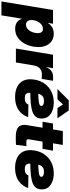

<svg xmlns="http://www.w3.org/2000/svg" viewBox="804 -1622 988 2704"><g transform="rotate(90 1298.0 -270.0)"><path d="M-33.7 204.1 86.9 -522.5H280.3L268.6 -451.2H270Q288.1 -479 311 -497.3Q334 -515.6 361.6 -524.4Q389.2 -533.2 421.4 -533.2Q477.5 -533.2 519.5 -506.8Q561.5 -480.5 585.2 -431.9Q608.9 -383.3 608.9 -315.9Q608.9 -258.3 592.3 -200.2Q575.7 -142.1 543 -94.5Q510.3 -46.9 461.9 -18.1Q413.6 10.7 349.6 10.7Q312 10.7 283.4 -1.5Q254.9 -13.7 236.8 -35.2Q218.8 -56.6 211.4 -85H210L162.1 204.1ZM293.5 -142.1Q323.2 -142.1 345.7 -158.2Q368.2 -174.3 383.1 -199.5Q397.9 -224.6 405.3 -253.7Q412.6 -282.7 412.6 -308.6Q412.6 -343.3 397.7 -362.1Q382.8 -380.9 353 -380.9Q324.2 -380.9 301.3 -366.5Q278.3 -352.1 262 -327.9Q245.6 -303.7 236.8 -275.6Q228 -247.6 228 -219.7Q228 -183.1 245.4 -162.6Q262.7 -142.1 293.5 -142.1Z M629.9 0 716.8 -522.5H906.2L890.1 -426.3H892.6Q915.5 -480 949.5 -502Q983.4 -523.9 1034.7 -523.9Q1048.3 -523.9 1060.1 -523.4Q1071.8 -522.9 1083.5 -522L1057.1 -363.3Q1046.4 -364.7 1025.1 -365.2Q1003.9 -365.7 985.8 -365.7Q956.1 -365.7 931.4 -352.3Q906.7 -338.9 890.1 -314Q873.5 -289.1 868.2 -255.4L825.7 0Z M1313.5 11.7Q1228 11.7 1168.5 -18.1Q1108.9 -47.9 1081.5 -105.7Q1054.2 -163.6 1065.4 -248Q1073.7 -312 1100.3 -364.3Q1127 -416.5 1169.4 -454.3Q1211.9 -492.2 1267.6 -512.7Q1323.2 -533.2 1389.6 -533.2Q1451.7 -533.2 1502.9 -514.4Q1554.2 -495.6 1584.7 -458Q1615.2 -420.4 1615.2 -362.3Q1615.2 -302.7 1580.3 -269.5Q1545.4 -236.3 1480.2 -221.9Q1415 -207.5 1324 -204.3Q1232.9 -201.2 1120.1 -201.2L1138.2 -313Q1234.9 -313 1294.2 -315.7Q1353.5 -318.4 1384.8 -323.5Q1416 -328.6 1427 -337.2Q1438 -345.7 1438 -357.4Q1438 -375.5 1420.2 -385.5Q1402.3 -395.5 1369.1 -395.5Q1330.1 -395.5 1308.3 -380.9Q1286.6 -366.2 1276.1 -343Q1265.6 -319.8 1262 -293Q1258.3 -266.1 1254.9 -241.7Q1251 -206.5 1253.4 -180.2Q1255.9 -153.8 1273.2 -139.4Q1290.5 -125 1329.6 -125Q1368.2 -125 1389.6 -138.9Q1411.1 -152.8 1418.5 -175.8L1596.2 -172.9Q1568.8 -89.8 1497.3 -39.1Q1425.8 11.7 1313.5 11.7ZM1344.2 -585H1200.2V-585.9L1358.9 -744.1H1502L1611.8 -585.9L1611.3 -585H1467.8L1417 -663.6Z M2067.9 -522.5 2043 -375H1661.1L1685.5 -522.5ZM1791.5 -660.6H1987.3L1908.7 -185.5Q1905.3 -164.1 1912.8 -155.5Q1920.4 -147 1945.3 -147Q1957.5 -147 1977.1 -147.5Q1996.6 -147.9 2004.4 -148.4L1985.4 -1.5Q1967.3 0.5 1936.8 1.2Q1906.2 2 1874.5 2Q1774.9 2 1734.9 -36.1Q1694.8 -74.2 1708 -154.8Z M2311.5 11.7Q2226.1 11.7 2166.5 -18.1Q2106.9 -47.9 2079.6 -105.7Q2052.2 -163.6 2063.5 -248Q2071.8 -312 2098.4 -364.3Q2125 -416.5 2167.5 -454.3Q2210 -492.2 2265.6 -512.7Q2321.3 -533.2 2387.7 -533.2Q2449.7 -533.2 2501 -514.4Q2552.2 -495.6 2582.8 -458Q2613.3 -420.4 2613.3 -362.3Q2613.3 -302.7 2578.4 -269.5Q2543.5 -236.3 2478.3 -221.9Q2413.1 -207.5 2322 -204.3Q2231 -201.2 2118.2 -201.2L2136.2 -313Q2232.9 -313 2292.2 -315.7Q2351.6 -318.4 2382.8 -323.5Q2414.1 -328.6 2425 -337.2Q2436 -345.7 2436 -357.4Q2436 -375.5 2418.2 -385.5Q2400.4 -395.5 2367.2 -395.5Q2328.1 -395.5 2306.4 -380.9Q2284.7 -366.2 2274.2 -343Q2263.7 -319.8 2260 -293Q2256.3 -266.1 2252.9 -241.7Q2249 -206.5 2251.5 -180.2Q2253.9 -153.8 2271.2 -139.4Q2288.6 -125 2327.6 -125Q2366.2 -125 2387.7 -138.9Q2409.2 -152.8 2416.5 -175.8L2594.2 -172.9Q2566.9 -89.8 2495.4 -39.1Q2423.8 11.7 2311.5 11.7Z"/></g></svg>

Font: Inter 28pt Black
Style: Italic
Weight: 900
Italic angle: -9.3988°
Designer: Rasmus Andersson
Foundry: rsms
Version: Version 4.001;git-66647c0bb